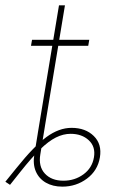

<svg xmlns="http://www.w3.org/2000/svg" viewBox="-72 -696 446 724"><path d="M163.1 7.8Q127 7.8 100.8 -7.3Q74.7 -22.5 63 -49.8Q51.3 -77.1 57.6 -114.3L75.2 -221.7H97.7L80.1 -114.3Q72.3 -68.4 97.2 -41.5Q122.1 -14.6 167 -14.6Q210 -14.6 242.7 -38.6Q275.4 -62.5 282.2 -102.5Q289.1 -142.6 262.9 -167Q236.8 -191.4 194.3 -191.4Q166.5 -191.4 138.7 -177.5Q110.8 -163.6 78.9 -132.3Q46.9 -101.1 5.4 -48.8L-34.2 1L-51.8 -10.7L-10.7 -61.5Q56.2 -145 103.3 -179.4Q150.4 -213.9 197.8 -213.9Q250.5 -213.9 281.7 -183.1Q313 -152.3 304.7 -102.5Q296.4 -52.7 255.9 -22.5Q215.3 7.8 163.1 7.8ZM70.3 -192.4 150.4 -675.8H172.9L92.8 -192.4ZM44.9 -523.4 48.8 -545.9H264.6L260.7 -523.4Z"/></svg>

Font: Inter 24pt Thin
Style: Italic
Weight: 250
Italic angle: -9.3988°
Version: Version 4.001;git-66647c0bb